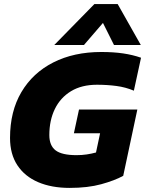

<svg xmlns="http://www.w3.org/2000/svg" viewBox="-20 -908 709 938"><path d="M245 -688 441 -888H555L668 -688H537L483 -796L390 -688ZM320 10Q232 10 166.5 -18Q101 -46 65 -100.5Q29 -155 29 -234Q29 -364 84.5 -458Q140 -552 240.5 -603Q341 -654 475 -654Q535 -654 582 -647Q629 -640 669 -626L634 -465Q594 -482 548.5 -488Q503 -494 454 -494Q379 -494 327 -462.5Q275 -431 248 -375.5Q221 -320 221 -248Q221 -197 251.5 -173.5Q282 -150 354 -150Q380 -150 403.5 -153.5Q427 -157 449 -163L469 -257H341L366 -373H651L582 -49Q540 -26 474.5 -8Q409 10 320 10Z"/></svg>

Font: Kanit
Style: Bold Italic
Weight: 700
Italic angle: -12°
Designer: Katatrad Team
Foundry: CadsonDemak
Version: Version 2.000; ttfautohint (v1.8.3)